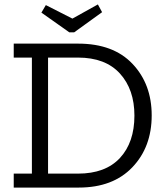

<svg xmlns="http://www.w3.org/2000/svg" viewBox="-20 -847 745 867"><path d="M441 -792 315 -701H293L167 -790L187 -824L307 -763L422 -827ZM665 -326Q665 -183 577.5 -91.5Q490 0 336 0H42V-63H124V-587H42V-650H333Q492 -650 578.5 -558.5Q665 -467 665 -326ZM587 -325Q587 -443 521.5 -515Q456 -587 332 -587H197V-63H332Q456 -63 521.5 -133.5Q587 -204 587 -325Z"/></svg>

Font: Zilla Slab
Style: Regular
Weight: 400
Designer: Typotheque.com
Foundry: Typotheque type foundry
Version: Version 1.1; 2017; ttfautohint (v1.6)